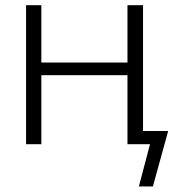

<svg xmlns="http://www.w3.org/2000/svg" viewBox="-20 -542 665 723"><path d="M135.7 -258.8V1H78.1V-522.5H135.7V-306.6H460V-522.5H518.6V-48.8H613.3L555.7 160.2H502.9L544.9 1H513.7H490.2H460V-258.8Z"/></svg>

Font: Gen Shin Gothic Light
Style: Regular
Weight: 200
Designer: [Source Han Sans]
Ryoko NISHIZUKA  (kana & ideographs); Paul D. Hunt (Latin, Greek & Cyrillic); Wenlong ZHANG  (bopomofo
Version: Version 1.002.20150607